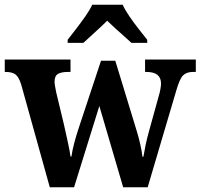

<svg xmlns="http://www.w3.org/2000/svg" viewBox="-23 -786 842 806"><path d="M66 -431Q56 -463 42 -473.5Q28 -484 0 -484H-3V-536H273V-484H262Q234 -484 220 -475.5Q206 -467 206 -442Q206 -434 208.5 -422Q211 -410 213 -398L245 -265Q253 -229 261.5 -190.5Q270 -152 273 -129H277Q280 -153 288.5 -185Q297 -217 306 -244L401 -531H461L551 -236Q559 -211 566 -179.5Q573 -148 575 -128H579Q583 -152 588.5 -178.5Q594 -205 603 -237L644 -385Q648 -398 650.5 -412.5Q653 -427 653 -435Q653 -484 592 -484H586V-536H799V-484H787Q760 -484 745.5 -469.5Q731 -455 717 -406L597 0H494L394 -341L288 0H186ZM261 -619Q276 -638 296 -664Q316 -690 335 -717Q354 -744 364 -766H492Q502 -744 520.5 -717Q539 -690 559.5 -664Q580 -638 595 -619V-606H529Q517 -617 498.5 -633.5Q480 -650 460.5 -667.5Q441 -685 427 -699Q406 -678 376 -651Q346 -624 327 -606H261Z"/></svg>

Font: Noto Serif Devanagari SemiCondensed
Style: Bold
Weight: 700
Width: 4
Designer: Universal Thirst, Indian Type Foundry and the Monotype Design Team
Foundry: Monotype Imaging Inc.
Version: Version 2.004; ttfautohint (v1.8.4.7-5d5b)